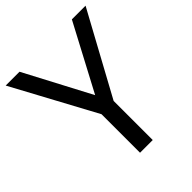

<svg xmlns="http://www.w3.org/2000/svg" viewBox="-198 -838 962 962"><g transform="rotate(-45 283.0 -357.0)"><path d="M283 -363 469 -714H566L328 -277V0H238V-273L0 -714H98Z"/></g></svg>

Font: Noto IKEA Arabic
Style: Regular
Weight: 400
Designer: Monotype Design Team
Foundry: Monotype Imaging Inc.
Version: Version 1.200